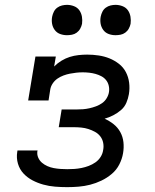

<svg xmlns="http://www.w3.org/2000/svg" viewBox="-20 -763 640 791"><path d="M257 8Q232 8 207 6Q182 4 158.5 -2.5Q135 -9 114 -20Q93 -31 77 -48Q61 -65 54 -88.5Q47 -112 51 -137Q51 -138 51.5 -140Q52 -142 52 -143H135Q135 -143 134.5 -142Q134 -141 134 -140Q132 -126 137.5 -113.5Q143 -101 153 -92.5Q163 -84 175.5 -78.5Q188 -73 201.5 -70.5Q215 -68 229 -67Q243 -66 257 -66Q272 -66 286.5 -67Q301 -68 316 -71Q331 -74 345.5 -79.5Q360 -85 373 -94Q386 -103 394.5 -116.5Q403 -130 405 -145Q408 -160 405 -175Q402 -190 393 -201.5Q384 -213 371 -220Q358 -227 344 -231.5Q330 -236 314.5 -237.5Q299 -239 283 -239H222L234 -312H295Q309 -312 322 -313Q335 -314 348.5 -317Q362 -320 375.5 -325Q389 -330 400.5 -338Q412 -346 419.5 -358.5Q427 -371 429 -384Q431 -397 428 -410Q425 -423 417 -433Q409 -443 397.5 -449Q386 -455 373.5 -458.5Q361 -462 347.5 -463.5Q334 -465 321 -465Q307 -465 294 -463.5Q281 -462 268 -459.5Q255 -457 241.5 -452Q228 -447 216.5 -439Q205 -431 197 -419Q189 -407 187 -394L180 -349H96L126 -530H210L203 -489Q217 -503 233.5 -513Q250 -523 267.5 -528.5Q285 -534 303.5 -536Q322 -538 339 -538Q363 -538 386.5 -534.5Q410 -531 431 -522.5Q452 -514 470 -500Q488 -486 498.5 -466Q509 -446 512 -422.5Q515 -399 511 -375Q508 -357 500.5 -339.5Q493 -322 478.5 -309.5Q464 -297 446.5 -288Q429 -279 411 -274Q431 -265 448 -251.5Q465 -238 475.5 -219Q486 -200 488.5 -177.5Q491 -155 487 -132Q483 -108 471.5 -85.5Q460 -63 440.5 -46.5Q421 -30 398 -19Q375 -8 351.5 -2Q328 4 304 6Q280 8 257 8ZM456 -618Q441 -618 427.5 -623Q414 -628 405.5 -639.5Q397 -651 394.5 -665.5Q392 -680 395 -695Q397 -705 402 -715Q407 -725 416 -731.5Q425 -738 435.5 -740.5Q446 -743 456 -743Q471 -743 485 -737.5Q499 -732 507 -720.5Q515 -709 517.5 -694.5Q520 -680 518 -665Q516 -655 510.5 -645Q505 -635 496 -628.5Q487 -622 476.5 -620Q466 -618 456 -618ZM256 -618Q241 -618 227.5 -623Q214 -628 205.5 -639.5Q197 -651 194.5 -665.5Q192 -680 195 -695Q197 -705 202 -715Q207 -725 216 -731.5Q225 -738 235.5 -740.5Q246 -743 256 -743Q271 -743 285 -737.5Q299 -732 307 -720.5Q315 -709 317.5 -694.5Q320 -680 318 -665Q316 -655 310.5 -645Q305 -635 296 -628.5Q287 -622 276.5 -620Q266 -618 256 -618Z"/></svg>

Font: Iosevka Slab Extended
Style: Italic
Weight: 400
Width: 7
Italic angle: -9°
Monospace: yes
Designer: Belleve Invis
Foundry: Belleve Invis
Version: Version 11.1.0; ttfautohint (v1.8.3)